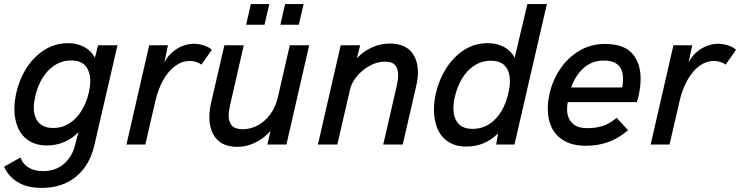

<svg xmlns="http://www.w3.org/2000/svg" viewBox="-38 -710 3635 943"><path d="M166.5 212.9Q96.2 212.9 50.3 185.3Q4.4 157.7 -18.1 108.9L62.5 63.5Q73.7 95.7 102.3 113Q130.9 130.4 174.3 130.4Q234.9 130.4 276.4 94.5Q317.9 58.6 332.5 -3.9L347.2 -61Q315.9 -28.8 276.6 -12.2Q237.3 4.4 193.4 4.4Q140.6 4.4 104.5 -18.6Q68.4 -41.5 50.5 -82Q32.7 -122.6 32.7 -174.8Q32.7 -212.4 42.5 -255.9Q57.6 -322.3 93.3 -377.4Q128.9 -432.6 181.2 -465.3Q233.4 -498 295.9 -498Q341.3 -498 376.2 -479Q411.1 -460 428.2 -426.3L443.8 -487.8H539.1L425.3 3.9Q402.3 103 335 158Q267.6 212.9 166.5 212.9ZM398.4 -255.9Q405.3 -286.1 405.3 -311.5Q405.3 -357.9 382.6 -385.5Q359.9 -413.1 311.5 -413.1Q266.6 -413.1 230.2 -389.2Q193.8 -365.2 169.9 -325.4Q146 -285.6 135.3 -237.8Q127.9 -205.1 127.9 -182.1Q127.9 -136.2 151.4 -108.9Q174.8 -81.5 223.1 -81.5Q268.6 -81.5 304.2 -105Q339.8 -128.4 363.5 -167.7Q387.2 -207 398.4 -255.9Z M694.8 -487.8H787.1L769 -403.3Q785.2 -434.1 809.8 -454.8Q834.5 -475.6 861.8 -485.4Q889.2 -495.1 913.6 -495.1Q937.5 -495.1 962.6 -487.1Q987.8 -479 1002.4 -465.3L951.2 -392.6Q939 -401.9 923.8 -406.2Q908.7 -410.6 894 -410.6Q856 -410.6 822.3 -386Q788.6 -361.3 763.4 -316.4Q738.3 -271.5 724.6 -211.9L675.8 0H583Z M990.2 -135.3Q990.2 -168 998.5 -204.1L1064 -487.8H1159.2L1092.8 -196.8Q1085 -163.1 1085 -142.6Q1085 -110.8 1101.1 -93Q1117.2 -75.2 1154.3 -75.2Q1190.9 -75.2 1226.1 -93.3Q1261.2 -111.3 1288.3 -147.2Q1315.4 -183.1 1327.1 -233.9L1385.3 -487.8H1480.5L1368.7 0H1275.4L1290.5 -66.9Q1261.2 -32.7 1217.8 -10.7Q1174.3 11.2 1128.9 11.2Q1058.1 11.2 1024.2 -29.1Q990.2 -69.3 990.2 -135.3ZM1170.9 -588.4 1193.8 -689.9H1284.7L1261.2 -588.4ZM1338.9 -588.4 1362.3 -689.9H1453.1L1429.7 -588.4Z M1635.3 -487.8H1731L1714.8 -423.8Q1748 -459.5 1790.5 -477.8Q1833 -496.1 1874.5 -496.1Q1946.3 -496.1 1980.5 -457.3Q2014.6 -418.5 2014.6 -355Q2014.6 -325.7 2006.8 -290.5L1939.9 0H1844.2L1910.6 -288.1Q1917.5 -317.9 1917.5 -341.8Q1917.5 -373 1902.6 -390.1Q1887.7 -407.2 1852.5 -407.2Q1815.4 -407.2 1778.6 -387.5Q1741.7 -367.7 1715.1 -335.7Q1688.5 -303.7 1680.7 -268.6L1618.7 0H1523.4Z M2647.9 -689.9 2488.8 0H2398.9L2408.2 -55.2Q2344.7 9.8 2252 9.8Q2200.2 9.8 2164.6 -13.2Q2128.9 -36.1 2111.1 -76.9Q2093.3 -117.7 2093.3 -170.4Q2093.3 -211.9 2103 -252.9Q2118.7 -320.3 2154.5 -376.2Q2190.4 -432.1 2242.4 -465.1Q2294.4 -498 2355.5 -498Q2403.3 -498 2437.7 -479.2Q2472.2 -460.4 2489.7 -426.3L2552.2 -689.9ZM2466.3 -311.5Q2466.3 -357.9 2443.6 -384.8Q2420.9 -411.6 2372.6 -411.6Q2327.6 -411.6 2291.5 -387.9Q2255.4 -364.3 2231.2 -324.2Q2207 -284.2 2196.3 -235.4Q2189 -204.6 2189 -177.7Q2189 -131.3 2212.2 -104.2Q2235.4 -77.1 2283.2 -77.1Q2328.6 -77.1 2364.5 -100.3Q2400.4 -123.5 2424.1 -163.1Q2447.8 -202.6 2459 -252.9Q2466.3 -283.7 2466.3 -311.5Z M2652.3 -175.8Q2652.3 -211.9 2661.1 -250Q2675.8 -314.9 2712.9 -370.6Q2750 -426.3 2806.6 -460.2Q2863.3 -494.1 2933.1 -494.1Q3025.4 -494.1 3066.9 -447.5Q3108.4 -400.9 3108.4 -323.7Q3108.4 -280.8 3096.7 -231Q3094.2 -221.2 3089.4 -208.5H2750.5Q2747.1 -191.4 2747.1 -174.3Q2747.1 -130.9 2772 -105.7Q2796.9 -80.6 2845.7 -80.6Q2890.6 -80.6 2924.3 -92Q2958 -103.5 2990.7 -131.3L3046.9 -70.3Q2997.6 -28.8 2947.8 -11.5Q2897.9 5.9 2838.9 5.9Q2776.9 5.9 2734.9 -17.6Q2692.9 -41 2672.6 -81.8Q2652.3 -122.6 2652.3 -175.8ZM3018.1 -280.3Q3022 -300.3 3022 -322.3Q3022 -367.2 2998.8 -389.9Q2975.6 -412.6 2926.3 -412.6Q2869.1 -412.6 2827.9 -375.2Q2786.6 -337.9 2767.6 -280.3Z M3269.5 -487.8H3361.8L3343.8 -403.3Q3359.9 -434.1 3384.5 -454.8Q3409.2 -475.6 3436.5 -485.4Q3463.9 -495.1 3488.3 -495.1Q3512.2 -495.1 3537.4 -487.1Q3562.5 -479 3577.1 -465.3L3525.9 -392.6Q3513.7 -401.9 3498.5 -406.2Q3483.4 -410.6 3468.8 -410.6Q3430.7 -410.6 3397 -386Q3363.3 -361.3 3338.1 -316.4Q3313 -271.5 3299.3 -211.9L3250.5 0H3157.7Z"/></svg>

Font: Acari Sans Medium
Style: Italic
Weight: 500
Italic angle: -13°
Designer: Alfredo Marco Pradil and Stefan Peev
Foundry: Hanken Design Co.
Version: Version 1.045